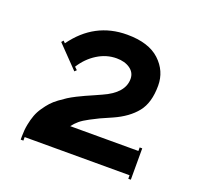

<svg xmlns="http://www.w3.org/2000/svg" viewBox="-87 -977 642 624"><g transform="rotate(20 234.5 -664.5)"><path d="M43.9 -457Q43.9 -478 47.6 -497.1Q51.3 -516.1 56.9 -531.2Q62.5 -546.4 72.3 -560.5Q82 -574.7 91.3 -585Q100.6 -595.2 114.5 -605.5Q128.4 -615.7 139.2 -622.6Q149.9 -629.4 165.8 -637.5Q181.6 -645.5 192.1 -650.1Q202.6 -654.8 218.8 -661.9Q234.9 -668.9 243.2 -672.9Q312 -703.1 312 -752Q312 -773.9 293.7 -786.9Q275.4 -799.8 247.1 -799.8Q211.9 -799.8 180.7 -780.3Q149.4 -760.7 128.9 -728L138.2 -719.2L131.8 -712.9L59.1 -788.1L64.9 -794.9L71.8 -788.1Q140.6 -883.8 252.9 -883.8Q327.6 -883.8 365.7 -848.4Q403.8 -813 403.8 -762.2Q403.8 -703.1 377.4 -670.2Q351.1 -637.2 301.8 -615.2Q271.5 -602.1 261.5 -597.4Q251.5 -592.8 231.2 -582Q210.9 -571.3 200 -562Q189 -552.7 180.2 -541H416V-553.2H424.8V-444.8H416V-457H53.2V-444.8H43.9Z"/></g></svg>

Font: Copperplate CC
Style: Bold
Weight: 700
Designer: indestructible type*
Foundry: Cowboy Collective
Version: Version 1.000